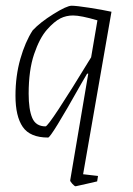

<svg xmlns="http://www.w3.org/2000/svg" viewBox="-20 -471 465 670"><path d="M270 137 322 143 319 162Q319 162 280 171Q244 179 244 179Q240 179 232 170Q224 161 225 158L288 -214H284L263 -178Q158 9 148 9Q85 9 59.5 -28Q34 -65 34 -137Q34 -206 51 -265.5Q68 -325 94 -365Q120 -393 166.5 -422Q213 -451 230 -451Q246 -451 291.5 -444Q337 -437 369 -430ZM298 -271 320 -400Q262 -417 235 -417Q211 -417 191 -407Q169 -396 143.5 -367Q118 -338 99 -282Q80 -226 80 -144Q80 -89 92.5 -59.5Q105 -30 139 -30Q151 -30 298 -271Z"/></svg>

Font: Grenze ExtraLight
Style: Italic
Weight: 275
Italic angle: -10°
Designer: Renata Polastri
Foundry: Omnibus-Type
Version: Version 1.002; ttfautohint (v1.8)